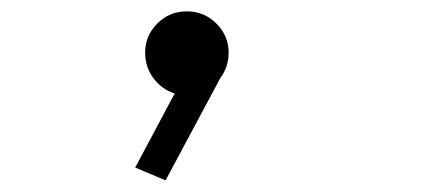

<svg xmlns="http://www.w3.org/2000/svg" viewBox="-20 -155 750 338"><path d="M382.5 -62.5Q382.5 -37 367.5 -17L271.5 162.5L218 140L287.5 9.5Q265 2.5 250.2 -17.2Q235.5 -37 235.5 -62.5Q235.5 -92 256.8 -113.5Q278 -135 309 -135Q339.5 -135 361 -113.5Q382.5 -92 382.5 -62.5Z"/></svg>

Font: League Mono
Style: Regular
Weight: 400
Width: 6
Designer: Tyler Finck
Foundry: The League of Moveable Type / Tyler Finck
Version: Version 2.300;RELEASE